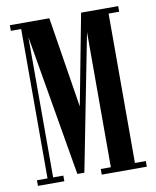

<svg xmlns="http://www.w3.org/2000/svg" viewBox="-80 -762 670 824"><g transform="rotate(-10 255.0 -350.0)"><path d="M18.5 0V-24.5H64.5V-675.5H19.5V-700H191.5L254.5 -304.5L330 -700H491.5V-675.5H445.5V-24.5H493V0H296.5V-24.5H340.5V-613.5L224.5 -21H194L89 -636V-24.5H133.5V0Z"/></g></svg>

Font: Imbue 50pt SemiBold
Style: Regular
Weight: 600
Designer: Tyler Finck
Foundry: Etcetera Type Company
Version: Version 1.102; ttfautohint (v1.8.3)